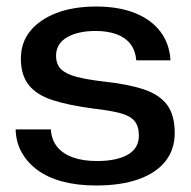

<svg xmlns="http://www.w3.org/2000/svg" viewBox="-20 -559 587 589"><path d="M275 10Q217 10 172 -2Q127 -14 95.5 -37Q64 -60 46.5 -91.5Q29 -123 28 -162H136Q138 -130 155.5 -108.5Q173 -87 204 -76Q235 -65 277 -65Q338 -65 372 -84.5Q406 -104 406 -143Q406 -172 392.5 -188Q379 -204 348.5 -212Q318 -220 266 -226Q190 -236 141 -252Q92 -268 68 -298.5Q44 -329 44 -379Q44 -428 72.5 -463.5Q101 -499 153 -519Q205 -539 275 -539Q344 -539 394 -519Q444 -499 472 -462Q500 -425 503 -374H398Q395 -406 379 -425.5Q363 -445 336 -454.5Q309 -464 274 -464Q219 -464 185.5 -444.5Q152 -425 152 -388Q152 -362 167 -347Q182 -332 214 -323.5Q246 -315 297 -309Q372 -301 420.5 -285Q469 -269 492.5 -237.5Q516 -206 516 -151Q516 -101 488 -65Q460 -29 406 -9.5Q352 10 275 10Z"/></svg>

Font: Mona Sans SemiExpanded Medium
Style: Regular
Weight: 500
Width: 6
Designer: Deni Anggara
Foundry: GitHub
Version: Version 2.000